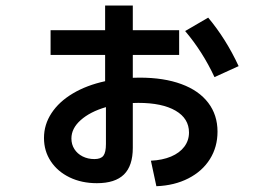

<svg xmlns="http://www.w3.org/2000/svg" viewBox="-20 -637 978 684"><path d="M653.3 -165Q653.3 -214.8 605.5 -242.7Q557.6 -270.5 472.7 -270.5L453.1 -270V-110.4Q453.1 -46.4 421.6 -15.4Q390.1 15.6 325.2 15.6Q271 15.6 228 -5.1Q185.1 -25.9 160.9 -62.5Q136.7 -99.1 136.7 -145.5Q136.7 -193.4 163.6 -234.1Q190.4 -274.9 239.7 -304.2Q289.1 -333.5 354.5 -347.7V-441.4H160.2V-529.3H354.5V-617.2H453.1V-529.3H618.2V-441.4H453.1V-359.9L477.5 -360.4Q564 -360.4 626.2 -337.4Q688.5 -314.5 721.7 -271Q754.9 -227.5 754.9 -168Q754.9 -113.3 727.8 -70.1Q700.7 -26.9 651.1 -1.5Q601.6 23.9 537.1 26.4L517.6 -64.5Q558.6 -66.4 589.4 -79.3Q620.1 -92.3 636.7 -114.5Q653.3 -136.7 653.3 -165ZM639.6 -526.4 721.7 -574.2Q785.6 -497.6 830.1 -401.4L744.1 -362.3Q702.1 -452.6 639.6 -526.4ZM316.4 -70.3Q339.4 -70.3 348.4 -82.3Q357.4 -94.2 357.4 -124V-255.4Q300.8 -238.8 267.6 -209.2Q234.4 -179.7 234.4 -143.6Q234.4 -122.6 244.9 -106Q255.4 -89.4 274.2 -79.8Q293 -70.3 316.4 -70.3Z"/></svg>

Font: Pretendard JP SemiBold
Style: Regular
Weight: 600
Designer: Base glyphs from Inter by Rasmus Andersson; Hangeul glyphs from Noto Sans CJK(Source Han Sans) by Jang Soo-young and Kan
Foundry: Kil Hyung-jin
Version: Version 1.309